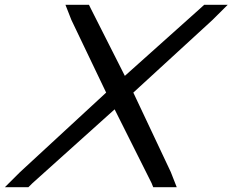

<svg xmlns="http://www.w3.org/2000/svg" viewBox="-46 -760 968 800"><path d="M474.2 -443.9 786.1 -723 804.8 -740H902.8L839.5 -677L509.5 -374.2L665.7 -43L690.4 20H592.4L585.6 3L431.6 -304.4L89.5 3L72.3 20H-25.7L37.6 -43L396.3 -374.2L251.4 -677L226.7 -740H324.7L333 -723Z"/></svg>

Font: Nordica Plus
Style: NordicaClassicLtExtObl
Weight: 300
Version: Version 1.01